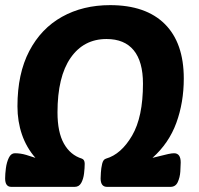

<svg xmlns="http://www.w3.org/2000/svg" viewBox="-26 -728 777 748"><path d="M403 -708Q542 -708 616 -634.5Q690 -561 690 -422Q690 -329 661 -249.5Q632 -170 568 -113Q582 -116 598.5 -120.5Q615 -125 629.5 -128Q644 -131 652 -131Q678 -131 678 -95Q678 -82 676.5 -59.5Q675 -37 666.5 -18.5Q658 0 638 0H391Q366 0 366 -33Q366 -38 367 -55.5Q368 -73 372 -90Q376 -107 387 -110Q446 -127 488.5 -199.5Q531 -272 531 -402Q531 -488 495 -532Q459 -576 389 -576Q300 -576 249 -502.5Q198 -429 198 -290Q198 -213 223 -168.5Q248 -124 293 -110Q304 -106 304 -90Q304 -74 301.5 -52.5Q299 -31 290.5 -15.5Q282 0 265 0H18Q-6 0 -6 -33Q-6 -50 -3 -73Q0 -96 8.5 -113.5Q17 -131 32 -131Q54 -131 76 -124.5Q98 -118 112 -113Q77 -153 59.5 -204Q42 -255 42 -314Q42 -441 88 -529Q134 -617 215.5 -662.5Q297 -708 403 -708Z"/></svg>

Font: Asap VF Beta
Style: Italic
Weight: 400
Italic angle: -6°
Designer: Pablo Cosgaya
Foundry: Pablo Cosgaya
Version: Version 1.007